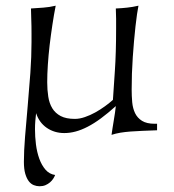

<svg xmlns="http://www.w3.org/2000/svg" viewBox="-20 -458 610 675"><path d="M106.9 -60.1Q105.5 -47.9 104.2 -33.4Q103 -19 103 -3.9Q103 22.5 106.4 49.8Q109.9 77.1 118.2 100.1Q126.5 123 140.1 138.7Q153.8 154.3 173.8 157.2Q171.4 163.6 167 170.4Q162.6 177.2 155.8 183.1Q148.9 189 139.9 192.9Q130.9 196.8 119.1 196.8Q108.9 196.8 98.9 192.9Q88.9 189 81.3 179.2Q73.7 169.4 68.8 152.8Q64 136.2 64 110.8Q64 73.7 68.1 22.5Q72.3 -28.8 77.4 -85.9Q82.5 -143.1 86.7 -201.2Q90.8 -259.3 90.8 -310.1Q90.8 -325.2 90.8 -338.9Q90.8 -352.5 90.6 -366.2Q90.3 -379.9 89.8 -394.8Q89.4 -409.7 88.9 -428.2Q111.8 -429.7 132.6 -431.2Q153.3 -432.6 175.8 -438Q169.4 -405.8 164.1 -370.1Q158.7 -334.5 154.5 -299.1Q150.4 -263.7 148.2 -230.2Q146 -196.8 146 -168.9Q146 -141.6 149.7 -118.2Q153.3 -94.7 163.8 -77.4Q174.3 -60.1 193.4 -50Q212.4 -40 243.2 -40Q259.8 -40 278.3 -46.4Q296.9 -52.7 314.9 -62.7Q333 -72.8 349.1 -84.5Q365.2 -96.2 377 -106.9Q379.4 -145 383.8 -208.3Q388.2 -271.5 388.2 -357.9Q388.2 -374.5 388.2 -392.1Q388.2 -409.7 387.2 -428.2Q398.4 -428.7 408 -429.4Q417.5 -430.2 427 -431.2Q436.5 -432.1 446 -433.8Q455.6 -435.5 466.8 -438Q464.4 -426.8 461.7 -408Q459 -389.2 456.3 -365.2Q453.6 -341.3 451.2 -313.7Q448.7 -286.1 446.8 -257.1Q444.8 -228 443.8 -199Q442.9 -169.9 442.9 -143.1Q442.9 -120.1 444.8 -98.6Q446.8 -77.1 454.8 -60.3Q462.9 -43.5 479.2 -33.2Q495.6 -22.9 523.9 -22.9H532.2V0Q503.4 1 480.5 2Q457.5 2.9 438.5 4.4Q419.4 5.9 403.3 8.5Q387.2 11.2 372.1 16.1Q373.5 5.4 375.7 -8.1Q377.9 -21.5 380.1 -35.2Q382.3 -48.8 384.3 -61.8Q386.2 -74.7 387.2 -85Q359.4 -60.1 335 -42Q310.5 -23.9 288.3 -12.5Q266.1 -1 245.8 4.4Q225.6 9.8 206.1 9.8Q171.4 9.8 144.5 -8.5Q117.7 -26.9 106.9 -60.1Z"/></svg>

Font: Simonetta
Style: Regular
Weight: 400
Version: Version 1.004